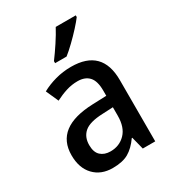

<svg xmlns="http://www.w3.org/2000/svg" viewBox="-186 -923 895 988"><g transform="rotate(-30 261.0 -429.0)"><path d="M265 -600Q449 -600 449 -415V-51H375L356 -126H353Q322 -82 286.5 -61.5Q251 -41 192 -41Q123 -41 81.5 -84.5Q40 -128 40 -204Q40 -369 266 -377L348 -380V-411Q348 -468 324.5 -493.5Q301 -519 257 -519Q222 -519 189 -508.5Q156 -498 123 -481L90 -555Q126 -575 171 -587.5Q216 -600 265 -600ZM285 -309Q208 -306 176.5 -279Q145 -252 145 -204Q145 -161 167 -141Q189 -121 225 -121Q278 -121 313 -157Q348 -193 348 -262V-312ZM419 -807Q405 -788 379 -759.5Q353 -731 324 -703Q295 -675 272 -657H204V-669Q228 -701 255 -742Q282 -783 300 -817H419Z"/></g></svg>

Font: Noto Sans Tamil UI SemiCondensed Medium
Style: Regular
Weight: 500
Width: 4
Designer: Jelle Bosma - Monotype Design Team
Foundry: Monotype Imaging Inc.
Version: Version 2.004; ttfautohint (v1.8.4.7-5d5b)